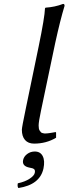

<svg xmlns="http://www.w3.org/2000/svg" viewBox="-20 -718 347 973"><path d="M175.8 -82Q175.8 -73.2 177 -66.7Q178.2 -60.1 181.6 -55.4Q185.1 -50.8 187.5 -47.9Q189.9 -44.9 196 -43.5Q202.1 -42 205.6 -41.5Q209 -41 218 -42Q227.1 -43 231 -43.5Q234.9 -43.9 245.8 -45.9Q256.8 -47.9 262.2 -48.8L264.2 -45.9V-20Q214.4 9.8 152.8 9.8Q123 9.8 106.9 -8.5Q90.8 -26.9 90.8 -61Q90.8 -72.3 110.8 -168L175.8 -481.9Q206.5 -630.9 208 -675.8L210.9 -679.2Q257.8 -682.1 299.8 -698.2Q307.6 -698.2 307.1 -688Q285.2 -616.2 259.8 -500L188 -158.2Q175.8 -101.1 175.8 -82ZM156.2 49.8Q184.6 49.8 196.5 73.2Q208.5 96.7 200.2 136.2Q182.1 218.3 73.2 234.9Q66.9 227.1 70.3 210.9Q106.9 203.1 130.1 187.7Q153.3 172.4 156.2 158.2Q159.2 144.5 152.6 139.2Q146 133.8 130.9 131.8Q90.3 124.5 97.2 92.8Q101.1 74.7 117.9 62.3Q134.8 49.8 156.2 49.8Z"/></svg>

Font: Linux Biolinum
Style: Italic
Weight: 400
Italic angle: -12°
Designer: Philipp H. Poll
Foundry: Philipp H. Poll
Version: Version 1.1.3 ; ttfautohint (v0.9)